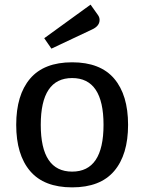

<svg xmlns="http://www.w3.org/2000/svg" viewBox="-20 -797 623 829"><path d="M473 -457.5Q533 -387 533 -258Q533 -129 473 -58.5Q413 12 291.5 12Q170 12 110 -58.5Q50 -129 50 -258Q50 -387 110 -457.5Q170 -528 291.5 -528Q413 -528 473 -457.5ZM291.5 -460Q156 -460 156 -258Q156 -56 291.5 -56Q427 -56 427 -258Q427 -460 291.5 -460ZM410 -711Q410 -684 376 -669L202 -587L171 -632L371 -777L403 -732Q410 -722 410 -711Z"/></svg>

Font: Voces
Style: Regular
Weight: 400
Designer: Ana Paula Megda, Pablo Ugerman
Foundry: Ana Paula Megda, Pablo Ugerman
Version: Version 1.003